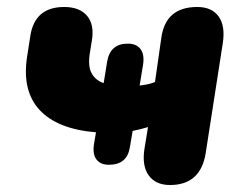

<svg xmlns="http://www.w3.org/2000/svg" viewBox="-20 -521 695 550"><path d="M467 9Q426 9 406 -18.5Q386 -46 394 -96L404 -157Q381 -150 360 -146L352 -99Q344 -49 292 -49Q268 -49 256.5 -64Q245 -79 249 -107L255 -142Q144 -151 93 -206.5Q42 -262 58 -361L67 -419Q80 -501 164 -501Q208 -501 229.5 -475.5Q251 -450 243 -404L238 -373Q231 -333 242 -312Q253 -291 277 -283L287 -345Q296 -396 346 -396Q371 -396 382.5 -380.5Q394 -365 390 -337L380 -276Q391 -277 402.5 -279.5Q414 -282 424 -286L442 -412Q454 -501 545 -501Q587 -501 606.5 -473.5Q626 -446 618 -396L569 -81Q554 9 467 9Z"/></svg>

Font: Nunito Black
Style: Italic
Weight: 900
Italic angle: -9°
Designer: Vernon Adams
Foundry: Vernon Adams
Version: Version 3.601; ttfautohint (v1.8.2.53-6de2)